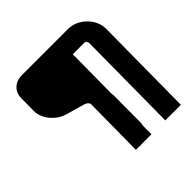

<svg xmlns="http://www.w3.org/2000/svg" viewBox="-218 -1053 1246 1246"><g transform="rotate(-45 405.0 -430.0)"><path d="M490 -728 487 -369Q488 -362 489 -355Q490 -348 489 -341L488 -104Q487 -97 486.5 -90.5Q486 -84 484 -77V0H385H380H341L345 -418Q338 -437 314 -445L185 -482Q138 -495 102 -532Q66 -568 54 -615Q50 -631 51 -649L52 -762Q52 -808 82 -837Q114 -866 160 -866H583Q641 -866 691 -827Q741 -786 756 -728Q760 -713 760 -693L754 0H611L617 -706L616 -710Q611 -728 594 -728ZM385 6 380 0H385Z"/></g></svg>

Font: Covid19
Style: Regular
Weight: 400
Designer: Peter Wiegel
Foundry: (c) CAT - Ing. Peter Wiegel.  for Rudolf Maass + Partner GmbH
Version: Version 001.000